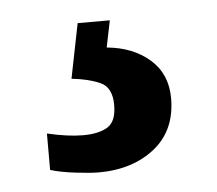

<svg xmlns="http://www.w3.org/2000/svg" viewBox="-32 -43 356 315"><g transform="rotate(-5 146.0 114.5)"><path d="M119 238Q106 238 81 235Q56 232 40 227V167Q74 175 99 175Q125 175 139.5 166Q154 157 154 130Q154 101 135 92.5Q116 84 88 81L106 -9H159L150 35Q193 39 220.5 63Q248 87 248 127Q248 180 211.5 209Q175 238 119 238Z"/></g></svg>

Font: Noto Serif Thai Condensed ExtraBold
Style: Regular
Weight: 800
Width: 3
Designer: Monotype Design Team
Foundry: Monotype Imaging Inc.
Version: Version 2.002; ttfautohint (v1.8.4.7-5d5b)